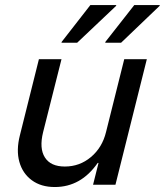

<svg xmlns="http://www.w3.org/2000/svg" viewBox="-20 -736 657 765"><path d="M198.3 9.2Q143.3 9.2 106.7 -17.9Q70 -45 57.1 -91.2Q44.2 -137.5 59.2 -196.7L135 -500H225L151.7 -209.2Q135.8 -145 158.8 -108.8Q181.7 -72.5 238.3 -72.5Q297.5 -72.5 342.5 -110.4Q387.5 -148.3 402.5 -210L475 -500H565L440 0H350.8L372.5 -86.7H369.2Q302.5 9.2 198.3 9.2ZM399.2 -565.8 400 -569.2 515 -715.8H616.7L615.8 -712.5L462.5 -565.8ZM225 -565.8 225.8 -569.2 340 -715.8H443.3L442.5 -712.5L287.5 -565.8Z"/></svg>

Font: Funnel Sans
Style: Italic
Weight: 400
Italic angle: -14.036°
Version: Version 1.000; Beta; Release 5; Build 24; ttfautohint (v1.8.